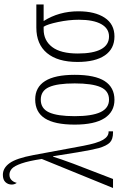

<svg xmlns="http://www.w3.org/2000/svg" viewBox="241 -1051 820 1342"><g transform="rotate(-90 651.0 -380.0)"><path d="M211 -498Q197 -590 179.5 -640Q162 -690 143 -707Q124 -724 101 -724Q78 -724 63.5 -709.5Q49 -695 44 -673Q39 -678 35.5 -688Q32 -698 32 -708Q32 -734 49 -752Q66 -770 100 -770Q148 -770 182 -722.5Q216 -675 238 -557L303 -207Q322 -108 345 -69.5Q368 -31 400 -31H404V0H396Q348 0 325.5 -22.5Q303 -45 287 -99Q275 -143 257.5 -247.5Q240 -352 230 -419H227Q213 -373 178 -278L71 0H8Z M451 -268Q451 -408 494.5 -476Q538 -544 627 -544Q712 -544 755.5 -475Q799 -406 799 -268Q799 -126 755 -58Q711 10 624 10Q541 10 496 -59.5Q451 -129 451 -268ZM739 -268Q739 -390 713 -447.5Q687 -505 625 -505Q563 -505 536.5 -447Q510 -389 510 -268Q510 -148 538 -88Q566 -28 626 -28Q687 -28 713 -87Q739 -146 739 -268Z M889 -248Q889 -387 951 -461.5Q1013 -536 1129 -536H1291V-485H1175Q1243 -378 1243 -242Q1243 -126 1198 -58Q1153 10 1067 10Q981 10 935 -57Q889 -124 889 -248ZM1184 -239Q1184 -309 1168 -384.5Q1152 -460 1135 -485H1117Q1039 -485 993.5 -425.5Q948 -366 948 -246Q948 -139 978 -83.5Q1008 -28 1067 -28Q1123 -28 1153.5 -82.5Q1184 -137 1184 -239Z"/></g></svg>

Font: Noto Serif CondLight
Style: Regular
Weight: 300
Width: 3
Designer: Monotype Design Team
Foundry: Monotype Imaging Inc.
Version: Version 1.001